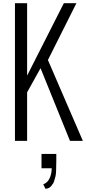

<svg xmlns="http://www.w3.org/2000/svg" viewBox="-20 -860 526 1172"><path d="M295.9 167H233.4V79.6H323.7V122.1Q323.7 197.3 318.8 215.8Q313.5 234.4 310.5 245.1Q306.6 259.3 292.5 275.9Q278.3 292 257.3 292L244.1 265.1Q284.7 250 293.9 190.4Q295.9 177.7 295.9 167ZM71.3 0V-840.3H145.5V-398.4L369.6 -840.3H446.3L272.5 -493.7L485.8 0H407.2L227.5 -443.8L145.5 -296.4V0Z"/></svg>

Font: Oswald-Light
Style: Light
Weight: 300
Designer: vernon adams
Foundry: vernon adams
Version: Version ; ttfautohint (v0.92.18-e454-dirty) -l 8 -r 50 -G 20